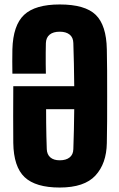

<svg xmlns="http://www.w3.org/2000/svg" viewBox="-20 -830 535 860"><path d="M247.5 10Q139.5 10 90.2 -36.5Q41 -83 39.5 -190Q39 -252.5 39 -309.8Q39 -367 39.5 -444H312.5Q312 -496 311 -545.2Q310 -594.5 308.5 -637Q308 -662 292 -675Q276 -688 247.5 -688Q218.5 -688 202.5 -675Q186.5 -662 185.5 -637Q185 -619 184.8 -593.8Q184.5 -568.5 184.8 -543.2Q185 -518 185.5 -500H35.5Q35 -524 35 -554.5Q35 -585 35.5 -609Q38.5 -717 88 -763.5Q137.5 -810 247.5 -810Q361 -810 408.8 -763.5Q456.5 -717 458.5 -609Q459.5 -567.5 459.8 -513Q460 -458.5 460 -399.8Q460 -341 459.8 -286.2Q459.5 -231.5 458.5 -189Q457 -97.5 407.5 -43.8Q358 10 247.5 10ZM247.5 -112Q276 -112 292 -125Q308 -138 308.5 -162Q310 -202.5 311 -247.8Q312 -293 312.5 -341H186.5Q186.5 -309 186.8 -278.8Q187 -248.5 187.8 -219.5Q188.5 -190.5 189.5 -162Q190.5 -138 205.5 -125Q220.5 -112 247.5 -112Z"/></svg>

Font: Big Shoulders Display Thin Black
Style: Regular
Weight: 900
Version: Version 2.002